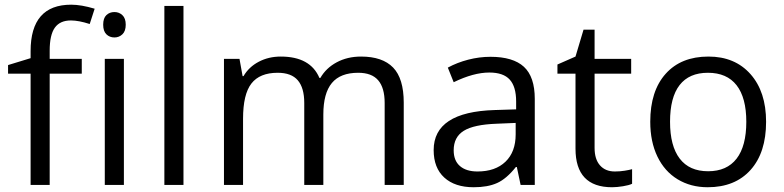

<svg xmlns="http://www.w3.org/2000/svg" viewBox="-20 -785 3328 815"><path d="M327.1 -472.2H190.9V0H109.9V-472.2H14.2V-508.8L109.9 -538.1V-567.9Q109.9 -765.1 282.2 -765.1Q324.7 -765.1 381.8 -748L360.8 -683.1Q314 -698.2 280.8 -698.2Q234.9 -698.2 212.9 -667.7Q190.9 -637.2 190.9 -569.8V-535.2H327.1ZM505.9 0H424.8V-535.2H505.9ZM418 -680.2Q418 -708 431.6 -720.9Q445.3 -733.9 465.8 -733.9Q485.4 -733.9 499.5 -720.7Q513.7 -707.5 513.7 -680.2Q513.7 -652.8 499.5 -639.4Q485.4 -626 465.8 -626Q445.3 -626 431.6 -639.4Q418 -652.8 418 -680.2Z M758.8 0H677.7V-759.8H758.8Z M1612.8 0V-348.1Q1612.8 -412.1 1585.4 -444.1Q1558.1 -476.1 1500.5 -476.1Q1424.8 -476.1 1388.7 -432.6Q1352.5 -389.2 1352.5 -298.8V0H1271.5V-348.1Q1271.5 -412.1 1244.1 -444.1Q1216.8 -476.1 1158.7 -476.1Q1082.5 -476.1 1047.1 -430.4Q1011.7 -384.8 1011.7 -280.8V0H930.7V-535.2H996.6L1009.8 -461.9H1013.7Q1036.6 -501 1078.4 -522.9Q1120.1 -544.9 1171.9 -544.9Q1297.4 -544.9 1335.9 -454.1H1339.8Q1363.8 -496.1 1409.2 -520.5Q1454.6 -544.9 1512.7 -544.9Q1603.5 -544.9 1648.7 -498.3Q1693.8 -451.7 1693.8 -349.1V0Z M2189.9 0 2173.8 -76.2H2169.9Q2129.9 -25.9 2090.1 -8.1Q2050.3 9.8 1990.7 9.8Q1911.1 9.8 1866 -31.2Q1820.8 -72.3 1820.8 -147.9Q1820.8 -310.1 2080.1 -317.9L2170.9 -320.8V-354Q2170.9 -417 2143.8 -447Q2116.7 -477.1 2057.1 -477.1Q1990.2 -477.1 1905.8 -436L1880.9 -498Q1920.4 -519.5 1967.5 -531.7Q2014.6 -543.9 2062 -543.9Q2157.7 -543.9 2203.9 -501.5Q2250 -459 2250 -365.2V0ZM2006.8 -57.1Q2082.5 -57.1 2125.7 -98.6Q2168.9 -140.1 2168.9 -214.8V-263.2L2087.9 -259.8Q1991.2 -256.3 1948.5 -229.7Q1905.8 -203.1 1905.8 -147Q1905.8 -103 1932.4 -80.1Q1959 -57.1 2006.8 -57.1Z M2589.8 -57.1Q2611.3 -57.1 2631.3 -60.3Q2651.4 -63.5 2663.1 -66.9V-4.9Q2649.9 1.5 2624.3 5.6Q2598.6 9.8 2578.1 9.8Q2422.9 9.8 2422.9 -153.8V-472.2H2346.2V-511.2L2422.9 -544.9L2457 -659.2H2503.9V-535.2H2659.2V-472.2H2503.9V-157.2Q2503.9 -108.9 2526.9 -83Q2549.8 -57.1 2589.8 -57.1Z M3231.9 -268.1Q3231.9 -137.2 3166 -63.7Q3100.1 9.8 2983.9 9.8Q2912.1 9.8 2856.4 -23.9Q2800.8 -57.6 2770.5 -120.6Q2740.2 -183.6 2740.2 -268.1Q2740.2 -398.9 2805.7 -471.9Q2871.1 -544.9 2987.3 -544.9Q3099.6 -544.9 3165.8 -470.2Q3231.9 -395.5 3231.9 -268.1ZM2824.2 -268.1Q2824.2 -165.5 2865.2 -111.8Q2906.2 -58.1 2985.8 -58.1Q3065.4 -58.1 3106.7 -111.6Q3147.9 -165 3147.9 -268.1Q3147.9 -370.1 3106.7 -423.1Q3065.4 -476.1 2984.9 -476.1Q2905.3 -476.1 2864.7 -423.8Q2824.2 -371.6 2824.2 -268.1Z"/></svg>

Font: f0_58959 
Style: Regular
Weight: 400
Foundry: Ascender Corporation
Version: Version 1.10